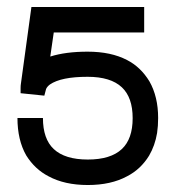

<svg xmlns="http://www.w3.org/2000/svg" viewBox="-20 -530 503 550"><path d="M408 -297Q433 -253 433 -192Q433 -169 430 -149Q424 -113 407 -84Q383 -45 344 -25Q298 0 231.5 0Q165 0 119 -25Q80 -45 55 -85Q30 -129 30 -192H103Q103 -132 134 -103Q166 -73 231.5 -73Q297 -73 329 -103Q360 -132 360 -191.5Q360 -251 329 -280Q297 -310 231 -310Q155 -310 123 -288Q115 -282 112 -275L107 -256L39 -263V-278Q39 -285 40 -291L70 -510H393V-437H134L124 -368Q168 -382 231 -382Q298 -382 344 -358Q383 -338 408 -297Z"/></svg>

Font: Venice Serif Bold
Style: Regular
Weight: 700
Designer: Bruno Pierini
Foundry: Unio | Creative Solutions
Version: Version 1.000;PS 001.000;hotconv 1.0.70;makeotf.lib2.5.58329